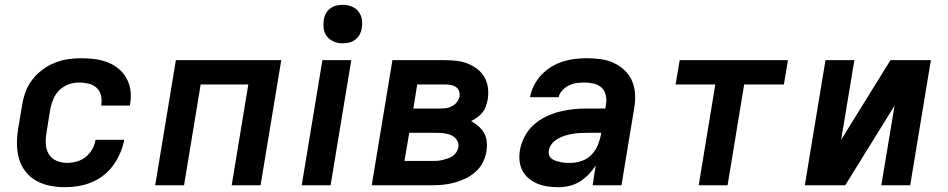

<svg xmlns="http://www.w3.org/2000/svg" viewBox="-20 -770 3940 798"><path d="M250 8Q218 8 187.5 2Q157 -4 131 -18.5Q105 -33 86.5 -56.5Q68 -80 59.5 -109Q51 -138 50.5 -169.5Q50 -201 55 -233L72 -333Q76 -360 86 -387.5Q96 -415 114 -438.5Q132 -462 156 -480Q180 -498 207.5 -509Q235 -520 262.5 -524Q290 -528 317 -528Q346 -528 373.5 -524.5Q401 -521 426 -511.5Q451 -502 471.5 -485.5Q492 -469 505 -446Q518 -423 522 -395.5Q526 -368 521 -340L520 -331H401V-335Q404 -355 399.5 -374Q395 -393 381 -405.5Q367 -418 348 -422.5Q329 -427 309 -427Q287 -427 265.5 -419.5Q244 -412 227.5 -396Q211 -380 202 -359Q193 -338 189 -317L173 -217Q169 -193 170.5 -170Q172 -147 183 -129Q194 -111 214.5 -102Q235 -93 259 -93Q278 -93 298.5 -98.5Q319 -104 336 -117.5Q353 -131 363.5 -150Q374 -169 377 -189H496V-188Q491 -161 479.5 -134Q468 -107 451 -83.5Q434 -60 410.5 -41.5Q387 -23 360 -12Q333 -1 305 3.5Q277 8 250 8Z M625 0 711 -520H1149L1063 0H943L1012 -419H814L745 0Z M1234 0 1320 -520H1440L1354 0ZM1404 -590Q1385 -590 1368 -597Q1351 -604 1339.5 -618Q1328 -632 1325.5 -651Q1323 -670 1326 -689Q1328 -703 1335 -715Q1342 -727 1353.5 -735.5Q1365 -744 1378 -747Q1391 -750 1405 -750Q1424 -750 1441.5 -743Q1459 -736 1470 -722Q1481 -708 1484 -689Q1487 -670 1483 -651Q1481 -637 1474 -625Q1467 -613 1455.5 -604.5Q1444 -596 1431 -593Q1418 -590 1404 -590Z M1525 0 1611 -520H1831Q1855 -520 1879 -517Q1903 -514 1924.5 -505.5Q1946 -497 1964 -483Q1982 -469 1993.5 -449Q2005 -429 2008 -405Q2011 -381 2007 -356Q2004 -342 1999.5 -328.5Q1995 -315 1985.5 -303Q1976 -291 1963.5 -282Q1951 -273 1938 -267Q1954 -258 1968.5 -245.5Q1983 -233 1992 -217Q2001 -201 2003 -181Q2005 -161 2002 -141Q1998 -117 1986.5 -94.5Q1975 -72 1955.5 -55Q1936 -38 1913.5 -27.5Q1891 -17 1867 -10.5Q1843 -4 1819.5 -2Q1796 0 1773 0ZM1698 -319H1813Q1825 -319 1837 -321Q1849 -323 1860.5 -329.5Q1872 -336 1880 -347Q1888 -358 1890 -370Q1892 -382 1887.5 -392.5Q1883 -403 1874 -409Q1865 -415 1853.5 -417Q1842 -419 1830 -419H1714ZM1661 -101H1772Q1783 -101 1794.5 -101.5Q1806 -102 1816.5 -104.5Q1827 -107 1838.5 -110.5Q1850 -114 1860 -120.5Q1870 -127 1876.5 -137Q1883 -147 1885 -158Q1888 -175 1879 -188Q1870 -201 1856 -207.5Q1842 -214 1826 -216Q1810 -218 1793 -218H1681Z M2302 8Q2279 8 2257 5Q2235 2 2215 -6Q2195 -14 2178.5 -27.5Q2162 -41 2152 -59.5Q2142 -78 2139.5 -100.5Q2137 -123 2141 -146Q2146 -174 2160 -201.5Q2174 -229 2197 -250Q2220 -271 2247.5 -284.5Q2275 -298 2304 -305.5Q2333 -313 2361.5 -316Q2390 -319 2419 -319H2496L2499 -338Q2502 -357 2497.5 -375.5Q2493 -394 2480 -406Q2467 -418 2448.5 -422.5Q2430 -427 2410 -427Q2394 -427 2378 -425Q2362 -423 2346 -415.5Q2330 -408 2317.5 -395Q2305 -382 2302 -366H2183Q2187 -390 2199 -414Q2211 -438 2229.5 -458Q2248 -478 2271 -492Q2294 -506 2319 -514Q2344 -522 2369 -525Q2394 -528 2419 -528Q2448 -528 2477 -524Q2506 -520 2531 -508.5Q2556 -497 2576 -478Q2596 -459 2607 -433.5Q2618 -408 2619.5 -379Q2621 -350 2616 -321L2563 0H2443L2456 -83Q2444 -63 2427 -45.5Q2410 -28 2390 -15.5Q2370 -3 2347 2.5Q2324 8 2302 8ZM2351 -93Q2374 -93 2397.5 -101Q2421 -109 2438.5 -127Q2456 -145 2465 -167.5Q2474 -190 2478 -213L2479 -218H2419Q2404 -218 2388.5 -217Q2373 -216 2358 -213.5Q2343 -211 2327.5 -206Q2312 -201 2298 -193Q2284 -185 2273.5 -172Q2263 -159 2261 -144Q2259 -134 2262.5 -124.5Q2266 -115 2274 -109.5Q2282 -104 2291.5 -101Q2301 -98 2310.5 -96Q2320 -94 2330.5 -93.5Q2341 -93 2351 -93Z M2884 0 2953 -419H2788L2805 -520H3255L3238 -419H3073L3004 0Z M3325 0 3411 -520H3531L3476 -189L3681 -520H3849L3763 0H3643L3698 -331L3493 0Z"/></svg>

Font: Iosevka Aile Oblique
Style: Bold
Weight: 700
Italic angle: -9°
Designer: Belleve Invis
Foundry: Belleve Invis
Version: Version 31.1.0; ttfautohint (v1.8.4)